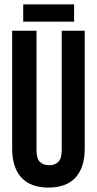

<svg xmlns="http://www.w3.org/2000/svg" viewBox="-20 -839 438 868"><path d="M145 -700V-160Q145 -122 160.5 -107Q176 -92 202 -92Q228 -92 243.5 -107Q259 -122 259 -160V-700H363V-167Q363 -82 321.5 -36.5Q280 9 199 9Q118 9 76.5 -36.5Q35 -82 35 -167V-700ZM315 -819V-741H85V-819Z"/></svg>

Font: SVN-Bebas Neue
Style: Bold
Weight: 700
Designer: Ryoichi Tsunekawa
Foundry: Ryoichi Tsunekawa
Version: Version 1.300; ttfautohint (v1.7.9-c794)